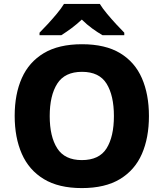

<svg xmlns="http://www.w3.org/2000/svg" viewBox="-20 -951 836 981"><path d="M741 -358Q741 -247 705 -164.5Q669 -82 593 -36Q517 10 398 10Q280 10 204 -36Q128 -82 91.5 -165Q55 -248 55 -359Q55 -470 91.5 -552Q128 -634 204 -679.5Q280 -725 399 -725Q518 -725 593.5 -679.5Q669 -634 705 -551.5Q741 -469 741 -358ZM234 -358Q234 -253 272.5 -193Q311 -133 398 -133Q487 -133 524.5 -193Q562 -253 562 -358Q562 -463 524.5 -523.5Q487 -584 399 -584Q311 -584 272.5 -523.5Q234 -463 234 -358ZM490 -931Q504 -908 527 -880.5Q550 -853 573.5 -827.5Q597 -802 615 -784V-771H504Q478 -786 450.5 -806Q423 -826 398 -851Q371 -826 345.5 -807Q320 -788 293 -771H182V-784Q201 -803 224.5 -828.5Q248 -854 270.5 -881Q293 -908 307 -931Z"/></svg>

Font: Noto Sans Kannada ExtraBold
Style: Regular
Weight: 800
Designer: Jelle Bosma - Monotype Design Team
Foundry: Monotype Imaging Inc.
Version: Version 2.005; ttfautohint (v1.8.4.7-5d5b)